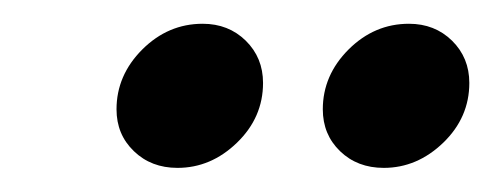

<svg xmlns="http://www.w3.org/2000/svg" viewBox="-20 -760 411 160"><path d="M127.9 -620.1Q106 -620.1 91.6 -634Q77.1 -647.9 77.1 -668.9Q77.1 -697.3 98.6 -718.8Q120.1 -740.2 148.9 -740.2Q170.4 -740.2 184.8 -726.1Q199.2 -711.9 199.2 -690.9Q199.2 -662.1 177.5 -641.1Q155.8 -620.1 127.9 -620.1ZM299.8 -620.1Q277.8 -620.1 263.4 -634Q249 -647.9 249 -668.9Q249 -697.3 270.5 -718.8Q292 -740.2 320.8 -740.2Q342.3 -740.2 356.7 -726.1Q371.1 -711.9 371.1 -690.9Q371.1 -662.1 349.4 -641.1Q327.6 -620.1 299.8 -620.1Z"/></svg>

Font: Poppins Medium
Style: Italic
Weight: 500
Italic angle: -10°
Designer: Ninad Kale (Devanagari), Jonny Pinhorn (Latin)
Foundry: Indian Type Foundry
Version: Version 3.200;PS 1.000;hotconv 16.6.54;makeotf.lib2.5.65590